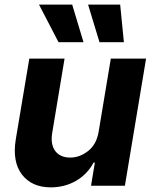

<svg xmlns="http://www.w3.org/2000/svg" viewBox="-20 -797 662 824"><path d="M47.6 -198.2 105.8 -545.5H257.1L203.8 -225.1Q199.9 -201 203.5 -181.6Q207 -162.3 217.2 -148.8Q227.3 -135.3 243.6 -128Q259.9 -120.7 281.2 -120.7Q322.4 -120.7 358.3 -149.1Q394.5 -177.6 403.4 -232.2L455.6 -545.5H606.9L516 0H370.7L387.1 -99.1H381.4Q367.9 -73.5 348.4 -53.6Q328.8 -33.7 305 -20.2Q281.2 -6.7 254.1 0.2Q226.9 7.1 198.2 7.1Q116.5 7.1 74.2 -47.9Q32.3 -103 47.6 -198.2ZM289.8 -777.3 338.4 -615.8H231.2L147.4 -777.3ZM495.7 -777.3 511.7 -615.8H407L358 -777.3Z"/></svg>

Font: Inter P
Style: Bold Italic
Weight: 700
Italic angle: 9.39999°
Designer: Rasmus Andersson
Foundry: rsms
Version: Version 3.018;git-588b23468